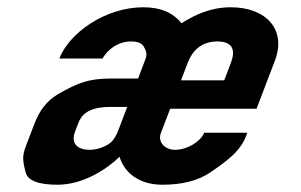

<svg xmlns="http://www.w3.org/2000/svg" viewBox="-20 -502 829 528"><path d="M479 -438C456.1 -467.3 421.2 -482 374.6 -482C267.2 -482 169.4 -409.5 143.2 -341H261.9C275 -364.2 302.5 -388 341.2 -388C358.7 -388 370.1 -383.2 375.6 -373.5C386.7 -354 383.3 -347.8 375.7 -328L359.7 -286H282.2C254.7 -286 230.8 -282.8 210.4 -276.5C190.1 -270.2 165.9 -258.7 137.9 -242C109.8 -225.3 88.8 -198.7 74.8 -162L54.5 -109C42.7 -77.9 39.7 -69.3 50.5 -28C56.4 -5.3 85.6 6 138.1 6C208.7 6 273.3 -36.4 308.8 -71C321.7 -27.5 361.7 6 426.8 6C481 6 524.6 -5.2 557.8 -27.5C590.9 -49.8 614.1 -68.2 627.5 -82.5C640.9 -96.8 650.6 -111.7 656.4 -127L660.2 -137H541.5C532.9 -114.6 497.1 -90 461 -90C433.5 -90 413 -111.6 422.4 -136L448 -203H685.5L735.9 -335C768.6 -420.4 712.2 -482 614.6 -482C558.7 -482 514.6 -460.6 479 -438ZM284.9 -208H329.9L305.4 -144C300.1 -130 294 -119.5 287.1 -112.5C276.2 -101.3 250 -90 227.3 -90C190.6 -90 174.6 -109.1 186.4 -140L195.6 -164C207.5 -195.3 236.2 -208 284.9 -208ZM577.4 -388C621 -388 628 -363.4 614.9 -329L596.5 -281H477.8L496.1 -329C507.5 -358.8 530.8 -388 577.4 -388Z"/></svg>

Font: Din Kursivschrift
Style: Breit
Weight: 400
Version: Version 1.089